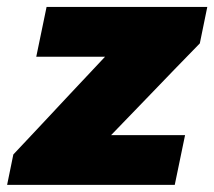

<svg xmlns="http://www.w3.org/2000/svg" viewBox="-45 -520 603 540"><path d="M-25 0 -7.5 -85.5Q35 -130.5 74.5 -172.8Q114 -215 149.5 -253L250.5 -360.5H57L86 -500.5H538L517 -398Q486.5 -367 445.2 -324.2Q404 -281.5 366 -242L267.5 -140H475.5L446.5 0Z"/></svg>

Font: Heraclito ExtraBold
Style: Italic
Weight: 800
Italic angle: -12°
Designer: Kostas Bartsokas (font) & Cristiano Sobral (main changes)
Foundry: Kostas Bartsokas (font) & Cristiano Sobral (main changes)
Version: Version 1.00;July 8, 2020;FontCreator 13.0.0.2655 64-bit